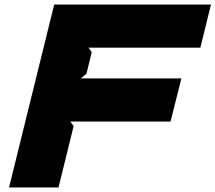

<svg xmlns="http://www.w3.org/2000/svg" viewBox="-20 -830 954 850"><path d="M867 -619H372L386 -599L363 -504L338 -483H783L735 -292H291L306 -272L239 0H20L220 -810H914Z"/></svg>

Font: TypoPRO Sinkin Sans
Style: 900 X Black Italic
Weight: 950
Italic angle: -112°
Designer: Keith Bates
Foundry: K-Type
Version: Sinkin Sans (version 1.0)  by Keith Bates   •   © 2014   www